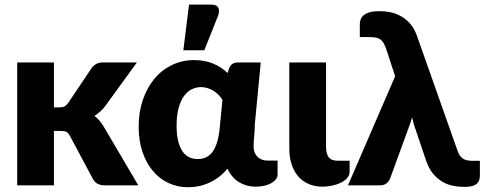

<svg xmlns="http://www.w3.org/2000/svg" viewBox="-20 -782 2044 810"><path d="M207.5 -518.5V-329H230.5Q245 -329 252.5 -333.2Q260 -337.5 267.5 -347.5L365.5 -493.5Q374.5 -506 386 -512.2Q397.5 -518.5 415.5 -518.5H557.5L423.5 -334Q404.5 -309 378.5 -293Q390 -284.5 399.5 -273.2Q409 -262 417.5 -248L563.5 0H423.5Q406 0 393.5 -5.8Q381 -11.5 372.5 -26L274.5 -209.5Q267.5 -222 260 -225.8Q252.5 -229.5 237.5 -229.5H207.5V0H52.5V-518.5Z M918.5 -360.5Q912 -371.5 902.5 -381.2Q893 -391 881.2 -398.5Q869.5 -406 855.8 -410.2Q842 -414.5 827.5 -414.5Q808.5 -414.5 790.2 -406Q772 -397.5 757.5 -378.5Q743 -359.5 734 -328.2Q725 -297 725 -252Q725 -211.5 732.2 -184.5Q739.5 -157.5 751.8 -141Q764 -124.5 780 -117.8Q796 -111 814 -111Q832.5 -111 848 -117.8Q863.5 -124.5 875.5 -140Q887.5 -155.5 895.5 -180.8Q903.5 -206 907 -243ZM1151 -104.5V-45Q1151 -35.5 1144.5 -26.5Q1138 -17.5 1126 -10.2Q1114 -3 1096.8 1.2Q1079.5 5.5 1058 5.5Q1020.5 5.5 989.2 -13Q958 -31.5 939.5 -70.5Q921.5 -48.5 900.8 -33.5Q880 -18.5 858.5 -9.2Q837 0 815.5 4Q794 8 774.5 8Q729.5 8 691.2 -9.8Q653 -27.5 625 -60.8Q597 -94 581 -141.2Q565 -188.5 565 -247.5Q565 -309.5 582.8 -361.2Q600.5 -413 631.8 -450.2Q663 -487.5 706 -508Q749 -528.5 799.5 -528.5Q843.5 -528.5 879 -513.8Q914.5 -499 940.5 -474L946 -492.5Q955 -518.5 984 -518.5H1080L1055 -257.5Q1055 -233.5 1052.5 -210.2Q1050 -187 1050 -163.5Q1050 -148.5 1054.8 -137.5Q1059.5 -126.5 1067.8 -119Q1076 -111.5 1086.5 -108Q1097 -104.5 1108.5 -104.5ZM753.5 -570 777.5 -762.5H872.5Q893.5 -762.5 900.5 -750.2Q907.5 -738 900.5 -717L842 -570Z M1200.5 -518.5H1355.5V-163Q1355.5 -134 1366.5 -119Q1377.5 -104 1404 -104H1455V-59Q1455 -43 1444.5 -31Q1434 -19 1417.5 -11Q1401 -3 1380.8 1.2Q1360.5 5.5 1341 5.5Q1306.5 5.5 1280 -6.8Q1253.5 -19 1236 -40.5Q1218.5 -62 1209.5 -91.2Q1200.5 -120.5 1200.5 -154Z M2004.5 -103.5V-44Q2004.5 -28 1999.8 -18.2Q1995 -8.5 1986.2 -3Q1977.5 2.5 1965.2 4.5Q1953 6.5 1938.5 6.5Q1915 6.5 1891 1.8Q1867 -3 1845.5 -15.8Q1824 -28.5 1806.2 -50.2Q1788.5 -72 1777 -106L1732.5 -238Q1727 -252 1724 -263.8Q1721 -275.5 1719 -287Q1712 -263.5 1702.5 -239L1625 -27Q1620 -16 1610 -8Q1600 0 1582 0H1448L1647 -460.5L1609 -576Q1603.5 -591.5 1597.8 -601.2Q1592 -611 1584 -616.2Q1576 -621.5 1565.2 -623.5Q1554.5 -625.5 1539 -625.5H1498V-680Q1498 -691.5 1502 -701.5Q1506 -711.5 1515.8 -719Q1525.5 -726.5 1541.5 -730.8Q1557.5 -735 1581.5 -735Q1602 -735 1624.8 -730.8Q1647.5 -726.5 1669.2 -715Q1691 -703.5 1709.2 -683.2Q1727.5 -663 1739 -631L1909.5 -148Q1916.5 -126 1930.2 -114.8Q1944 -103.5 1973.5 -103.5Z"/></svg>

Font: Lato ExtraBold
Style: Regular
Weight: 800
Designer: Lukasz Dziedzic with Adam Twardoch and Botio Nikoltchev
Foundry: tyPoland Lukasz Dziedzic
Version: Version 2.015; 2015-08-06; http://www.latofonts.com/